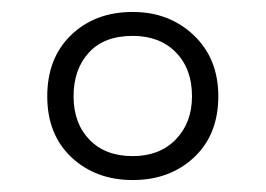

<svg xmlns="http://www.w3.org/2000/svg" viewBox="-20 -744 444 321"><path d="M202 -443Q140 -443 99.5 -481Q59 -519 59 -583Q59 -647 99 -685.5Q139 -724 202 -724Q263 -724 304 -685Q345 -646 345 -583Q345 -519 304.5 -481Q264 -443 202 -443ZM202 -483Q247 -483 274 -511Q301 -539 301 -583Q301 -629 274 -656.5Q247 -684 202 -684Q154 -684 128.5 -656Q103 -628 103 -583Q103 -538 129.5 -510.5Q156 -483 202 -483Z"/></svg>

Font: Noto Sans Arabic SemCond Light
Style: Regular
Weight: 300
Width: 4
Designer: Monotype Design Team, Nadine Chahine, Nizar Qandah and Khaled Hosny
Foundry: Monotype Imaging Inc.
Version: Version 2.012; ttfautohint (v1.8.4.7-5d5b)